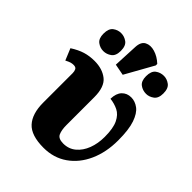

<svg xmlns="http://www.w3.org/2000/svg" viewBox="-233 -952 1088 1088"><g transform="rotate(45 311.0 -408.0)"><path d="M308 10Q209 10 167.5 -35.5Q126 -81 126 -170V-406Q126 -421 120.5 -432Q115 -443 97 -443Q86 -443 75.5 -440Q65 -437 46 -427L17 -497Q56 -522 90.5 -532.5Q125 -543 165 -543Q228 -543 268.5 -511Q309 -479 309 -396V-173Q309 -134 319.5 -110Q330 -86 370 -86Q414 -86 445.5 -112.5Q477 -139 493.5 -182.5Q510 -226 510 -279Q510 -348 492 -385Q474 -422 444.5 -436.5Q415 -451 380 -455Q381 -499 402.5 -521.5Q424 -544 458 -544Q489 -544 516.5 -523.5Q544 -503 561 -454Q578 -405 578 -319Q578 -224 544.5 -149.5Q511 -75 450 -32.5Q389 10 308 10ZM333 -600 265 -613 272 -762Q274 -805 300 -818.5Q326 -832 361.5 -821.5Q397 -811 428 -782V-770ZM160 -617Q134 -617 112.5 -633Q91 -649 91 -688Q91 -729 112.5 -745Q134 -761 160 -761Q186 -761 208 -745Q230 -729 230 -688Q230 -649 208 -633Q186 -617 160 -617ZM503 -617Q475 -617 453.5 -633Q432 -649 432 -688Q432 -729 453.5 -745Q475 -761 503 -761Q527 -761 549 -745Q571 -729 571 -688Q571 -649 549 -633Q527 -617 503 -617Z"/></g></svg>

Font: Noto Serif SemiCondensed Black
Style: Regular
Weight: 900
Width: 4
Designer: Monotype Design Team
Foundry: Monotype Imaging Inc.
Version: Version 2.014; ttfautohint (v1.8.4.7-5d5b)